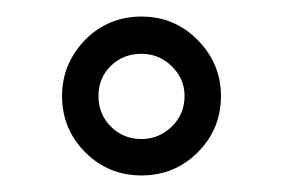

<svg xmlns="http://www.w3.org/2000/svg" viewBox="-20 -886 340 232"><path d="M83 -838Q111 -866 151 -866Q191 -866 219 -837.5Q247 -809 247 -770Q247 -730 219 -702Q191 -674 151 -674Q111 -674 83 -702Q55 -730 55 -770Q55 -809 83 -838ZM99 -770Q99 -748 114 -733Q129 -718 151 -718Q172 -718 187.5 -733Q203 -748 203 -770Q203 -791 187.5 -806Q172 -821 151 -821Q129 -821 114 -806.5Q99 -792 99 -770Z"/></svg>

Font: Lopes Sans
Style: Regular
Weight: 400
Designer: Gabriel Lam, Diego Maldonado
Foundry: TypeRant, Foresti Design
Version: Version 4.000